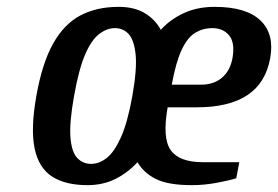

<svg xmlns="http://www.w3.org/2000/svg" viewBox="-20 -530 811 560"><path d="M235 10Q171 10 132 -15Q93 -40 81 -97Q69 -154 86 -250Q103 -346 135 -403Q167 -460 214.5 -485Q262 -510 326 -510Q372 -510 402.5 -491.5Q433 -473 449 -443Q476 -473 515.5 -491.5Q555 -510 606 -510Q698 -510 739.5 -470.5Q781 -431 768 -360Q755 -288 701.5 -252.5Q648 -217 554 -217H469Q453 -127 478 -92Q503 -57 571 -57H678L669 -10Q646 -3 610.5 3.5Q575 10 540 10Q470 10 434.5 -8Q399 -26 381 -57Q354 -27 317.5 -8.5Q281 10 235 10ZM245 -52Q269 -52 291 -69Q313 -86 332.5 -129Q352 -172 366 -250Q380 -329 375.5 -371.5Q371 -414 355 -431Q339 -448 315 -448Q292 -448 269.5 -431Q247 -414 228.5 -371.5Q210 -329 196 -250Q182 -172 185.5 -129Q189 -86 205.5 -69Q222 -52 245 -52ZM481 -283H566Q603 -283 627 -303Q651 -323 658 -360Q666 -405 648.5 -426.5Q631 -448 599 -448Q572 -448 549.5 -434.5Q527 -421 510 -385Q493 -349 481 -283Z"/></svg>

Font: Cuprum SemiBold
Style: Italic
Weight: 600
Italic angle: -10°
Version: Version 3.000